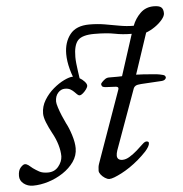

<svg xmlns="http://www.w3.org/2000/svg" viewBox="-78 -720 747 782"><g transform="rotate(-5 295.0 -328.5)"><path d="M338 14Q330 14 320 7.5Q310 1 303.5 -7.5Q297 -16 297 -23Q297 -40 301.5 -52Q306 -64 311 -79L406 -346Q408 -353 404.5 -355.5Q401 -358 396 -358L356 -360Q343 -361 340.5 -365.5Q338 -370 338 -374Q338 -376 343 -381.5Q348 -387 355.5 -392.5Q363 -398 372 -398H408L477 -400Q491 -400 511.5 -398.5Q532 -397 551.5 -395.5Q571 -394 580 -392Q596 -389 599.5 -385.5Q603 -382 603 -377Q603 -375 599 -370.5Q595 -366 584 -365Q562 -364 542 -362.5Q522 -361 500 -360Q484 -359 477.5 -355Q471 -351 469 -345L380 -99Q376 -87 376 -78Q376 -69 381.5 -64Q387 -59 398 -59Q412 -59 427.5 -68.5Q443 -78 458.5 -91.5Q474 -105 484 -115Q495 -126 503 -125Q511 -124 511 -118Q511 -111 506 -102.5Q501 -94 493 -85Q477 -68 459.5 -53Q442 -38 423.5 -25.5Q405 -13 388.5 -4.5Q372 4 359 9Q346 14 338 14ZM242 -377Q225 -412 216 -445.5Q207 -479 207 -508Q207 -556 232 -588Q257 -620 311 -620Q344 -620 373.5 -615Q403 -610 432.5 -604.5Q462 -599 491 -599Q502 -628 524 -649.5Q546 -671 579 -671Q601 -671 609.5 -663.5Q618 -656 618 -639Q618 -628 606 -613.5Q594 -599 576 -586.5Q558 -574 539 -567L476 -378L420 -381L480 -567Q443 -567 411 -573.5Q379 -580 328 -580Q278 -580 260.5 -560.5Q243 -541 243 -493Q243 -481 244.5 -466.5Q246 -452 248.5 -434.5Q251 -417 254 -396ZM26 14Q4 14 -12 1.5Q-28 -11 -28 -30Q-28 -53 -17.5 -64.5Q-7 -76 0 -76Q7 -76 14.5 -70.5Q22 -65 31 -57Q42 -49 55.5 -41.5Q69 -34 91 -34Q118 -34 134 -53.5Q150 -73 151 -95Q151 -117 143.5 -142.5Q136 -168 122 -193Q109 -217 100.5 -238.5Q92 -260 92 -275Q92 -304 107.5 -329.5Q123 -355 145.5 -374Q168 -393 190 -403.5Q212 -414 225 -414Q238 -414 251 -406.5Q264 -399 272.5 -389.5Q281 -380 281 -373Q281 -367 275 -358.5Q269 -350 261 -343Q253 -336 247 -336Q242 -336 237 -341Q232 -346 226 -352Q220 -358 211.5 -363Q203 -368 189 -368Q173 -368 161 -354.5Q149 -341 149 -319Q149 -311 154.5 -294Q160 -277 167.5 -259Q175 -241 182 -227Q193 -207 202.5 -176.5Q212 -146 212 -123Q212 -93 194.5 -68Q177 -43 149 -24.5Q121 -6 88.5 4Q56 14 26 14Z"/></g></svg>

Font: EB Garamond
Style: Italic
Weight: 400
Italic angle: -17.2°
Designer: Georg Duffner and Octavio Pardo
Foundry: Georg Duffner
Version: Version 1.001